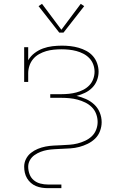

<svg xmlns="http://www.w3.org/2000/svg" viewBox="-20 -776 640 1001"><path d="M230 205Q214 205 198 202.5Q182 200 167.5 194Q153 188 141 177.5Q129 167 121 153.5Q113 140 109.5 124.5Q106 109 106 93Q106 72 115.5 53Q125 34 141.5 21Q158 8 177.5 0Q197 -8 217.5 -12Q238 -16 259 -17Q280 -18 301 -19Q322 -20 343 -21.5Q364 -23 384 -28Q404 -33 423.5 -42Q443 -51 458 -65Q473 -79 481 -99Q489 -119 489 -140Q489 -161 481.5 -181.5Q474 -202 459 -217Q444 -232 424.5 -241.5Q405 -251 384.5 -256.5Q364 -262 342.5 -264Q321 -266 300 -266H242V-285H300Q320 -285 339.5 -287Q359 -289 378 -294Q397 -299 414.5 -308Q432 -317 445.5 -331Q459 -345 466 -364Q473 -383 473 -402Q473 -422 466 -440.5Q459 -459 445.5 -473Q432 -487 414.5 -496Q397 -505 378 -510Q359 -515 339.5 -517Q320 -519 301 -519Q281 -519 260.5 -517Q240 -515 221 -509.5Q202 -504 184 -494Q166 -484 153 -468.5Q140 -453 133.5 -433.5Q127 -414 127 -394V-349H106V-530H127V-462Q140 -484 160.5 -499.5Q181 -515 204.5 -523.5Q228 -532 253 -535Q278 -538 303 -538Q325 -538 347 -535.5Q369 -533 390 -527Q411 -521 430.5 -510.5Q450 -500 464.5 -483.5Q479 -467 486.5 -445.5Q494 -424 494 -402Q494 -379 485.5 -357Q477 -335 460.5 -318.5Q444 -302 423 -292Q402 -282 379 -276Q405 -270 428.5 -259.5Q452 -249 471 -231.5Q490 -214 500 -189.5Q510 -165 510 -139Q510 -116 501.5 -93Q493 -70 476 -53.5Q459 -37 437.5 -26.5Q416 -16 393.5 -10Q371 -4 347.5 -2.5Q324 -1 300 0H298Q280 1 262 2Q244 3 226.5 6Q209 9 192 15.5Q175 22 160 32.5Q145 43 136 59Q127 75 127 93Q127 113 134 132Q141 151 156 163.5Q171 176 190.5 181Q210 186 230 186H300V205ZM289 -606 181 -744 199 -756 300 -621 401 -756 419 -744 311 -606Z"/></svg>

Font: Iosevka Slab Thin Extended
Style: Regular
Weight: 100
Width: 7
Monospace: yes
Designer: Belleve Invis
Foundry: Belleve Invis
Version: Version 11.1.1; ttfautohint (v1.8.3)